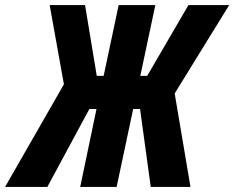

<svg xmlns="http://www.w3.org/2000/svg" viewBox="-82 -734 920 754"><path d="M-62 0 169 -403 113 -714H252L298 -436H325L384 -714H528L469 -436H496L658 -714H818L604 -367L666 0H510L468 -306H441L376 0H233L297 -306H269L104 0Z"/></svg>

Font: Noto Sans ExtraCondensed ExtraBold
Style: Italic
Weight: 800
Width: 2
Italic angle: -12°
Designer: Monotype Design Team
Foundry: Monotype Imaging Inc.
Version: Version 2.013; ttfautohint (v1.8.4.7-5d5b)